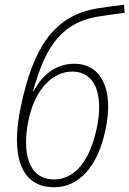

<svg xmlns="http://www.w3.org/2000/svg" viewBox="-20 -780 546 810"><path d="M208 10C314 10 393 -78 425 -233C461 -398 410 -511 293 -511C226 -511 164 -475 121 -394H119C165 -557 222 -679 388 -709C422 -715 460 -720 506 -726L503 -760C462 -755 424 -750 393 -745C201 -714 119 -571 68 -331C25 -129 64 10 208 10ZM208 -23C94 -23 73 -147 101 -276C129 -408 205 -478 285 -478C380 -478 419 -384 388 -238C359 -102 296 -23 208 -23Z"/></svg>

Font: Noto Sans SemiCondensed ExtraLight
Style: Italic
Weight: 200
Width: 4
Italic angle: -12°
Designer: Monotype Design Team
Foundry: Monotype Imaging Inc.
Version: Version 2.013